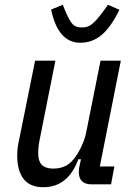

<svg xmlns="http://www.w3.org/2000/svg" viewBox="-20 -772 559 804"><path d="M212 -518 148 -197Q140 -160 140 -132Q140 -96 156 -81Q172 -66 202 -66Q229 -66 250 -75Q271 -84 288 -105Q308 -130 322.5 -162Q337 -194 342 -223L401 -518H486L398 -75H459L445 0H364Q310 0 310 -52Q310 -60 311 -67Q312 -74 314 -82L319 -105H308Q265 12 161 12Q106 12 79 -22.5Q52 -57 52 -121Q52 -138 54.5 -156.5Q57 -175 62 -196L127 -518ZM316 -593Q269 -593 238.5 -628.5Q208 -664 194 -732L243 -752L253 -727Q262 -706 269.5 -692Q277 -678 284.5 -670.5Q292 -663 301.5 -660Q311 -657 323 -657Q335 -657 345 -660Q355 -663 365 -671Q375 -679 387 -692.5Q399 -706 414 -727L432 -752L480 -731Q445 -659 406 -626Q367 -593 316 -593Z"/></svg>

Font: IBM Plex Sans Cond Text
Style: Italic
Weight: 450
Width: 3
Italic angle: -11°
Designer: Mike Abbink, Paul van der Laan, Pieter van Rosmalen
Foundry: Bold Monday
Version: Version 1.3